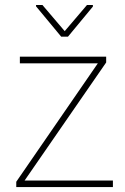

<svg xmlns="http://www.w3.org/2000/svg" viewBox="-20 -758 506 778"><path d="M255.4 -609.4H228L126 -732.4V-737.8H151.9L242.2 -631.8L332.5 -737.8H356.4V-731.4ZM79.6 -26.4H437.5V0H45.9V-21.5L376.5 -501.5H60.5V-528.3H410.2V-504.9Z"/></svg>

Font: Robert Sans Thin
Style: Regular
Weight: 100
Designer: Christian Robertson (extended by Adam Twardoch)
Foundry: Google
Version: Version 12.135;April 2, 2019;FontCreator 11.5.0.2425 64-bit;